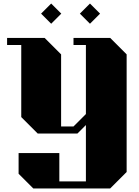

<svg xmlns="http://www.w3.org/2000/svg" viewBox="-20 -814 785 1084"><path d="M695 -507V157L602 250H168L85 167V50H315V210H465V-108L417 -60H193L100 -153V-560H20V-600H232L325 -507V-100H395L465 -170V-560H395V-600H602ZM269 -680 326 -737 269 -794 212 -737ZM488 -680 545 -737 488 -794 431 -737Z"/></svg>

Font: Kumar One
Style: Regular
Weight: 400
Designer: Parimal Parmar
Foundry: Indian Type Foundry
Version: Version 1.001;PS 1.001;hotconv 1.0.88;makeotf.lib2.5.647800